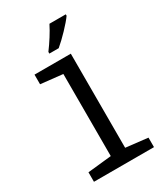

<svg xmlns="http://www.w3.org/2000/svg" viewBox="-236 -1089 1036 1191"><g transform="rotate(-30 281.5 -493.5)"><path d="M230 -839V-827H297C342 -864 414 -939 440 -977V-987H323C301 -942 263 -883 230 -839ZM72 0H502V-68L345 -86V-760H85V-691L242 -674V-86L72 -68Z"/></g></svg>

Font: Noto Sans Mono SemiCondensed Medium
Style: Regular
Weight: 500
Width: 4
Designer: Monotype Design Team
Foundry: Monotype Imaging Inc.
Version: Version 2.014